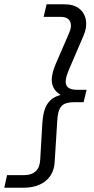

<svg xmlns="http://www.w3.org/2000/svg" viewBox="-48 -770 438 898"><path d="M252 -750Q298 -750 323.5 -729Q349 -708 354 -674.5Q359 -641 343 -604L273 -441Q253 -393 262.5 -371.5Q272 -350 314 -350H357L343 -292H301Q274 -292 257 -285.5Q240 -279 231 -260.5Q222 -242 220 -208L208 -17Q206 42 167 75Q128 108 61 108H-28L-15 49H66Q99 49 118.5 31.5Q138 14 140 -22L150 -194Q154 -256 175 -286Q196 -316 236 -326Q202 -346 195.5 -380.5Q189 -415 213 -472L275 -615Q290 -649 279.5 -670Q269 -691 236 -691H156L170 -750Z"/></svg>

Font: Instrument Sans SemiCondensed
Style: Italic
Weight: 400
Width: 4
Italic angle: -13°
Designer: Rodrigo Fuenzalida
Foundry: fragTYPE
Version: Version 1.000;gftools[0.9.28]